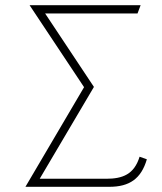

<svg xmlns="http://www.w3.org/2000/svg" viewBox="-20 -720 623 740"><path d="M518 -116C497 -48 453 -31 389 -31H133L342 -385L154 -668H510L522 -700H94L304 -384L78 0H401C479 0 524 -31 546 -106Z"/></svg>

Font: Advent Pro
Style: ExtraLight
Weight: 250
Designer: Andreas Kalpakidis
Foundry: Andreas Kalpakidis
Version: Version 2.002 2007